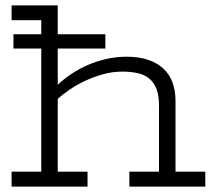

<svg xmlns="http://www.w3.org/2000/svg" viewBox="-20 -691 796 711"><path d="M193.8 -511.2V-377Q216.8 -398.9 245.1 -417.7Q273.4 -436.5 306.2 -450.7Q338.9 -464.8 375 -472.9Q411.1 -481 449.2 -481Q494.6 -481 528.6 -469.5Q562.5 -458 585 -437Q607.4 -416 618.7 -386Q629.9 -356 629.9 -318.8V-55.2H740.2V0H459V-55.2H568.8V-300.8Q568.8 -337.9 559.3 -362.1Q549.8 -386.2 532.2 -400.4Q514.6 -414.6 489.5 -420.2Q464.4 -425.8 433.1 -425.8Q396.5 -425.8 361.3 -416Q326.2 -406.2 295.2 -391.6Q264.2 -377 238 -359.1Q211.9 -341.3 193.8 -325.2V-55.2H304.2V0H22.9V-55.2H132.8V-511.2H29.8V-564H132.8V-616.2H22.9V-670.9H193.8V-564H370.1V-511.2Z"/></svg>

Font: Stint Ultra Expanded
Style: Regular
Weight: 400
Width: 7
Designer: Astigmatic (AOETI)
Foundry: Astigmatic (AOETI)
Version: Version 1.000